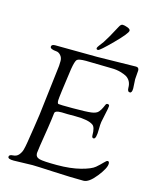

<svg xmlns="http://www.w3.org/2000/svg" viewBox="-134 -1014 900 1113"><g transform="rotate(15 315.5 -458.0)"><path d="M381 -799Q403 -832 442 -906Q451 -924 462 -924Q473 -924 491 -917.5Q509 -911 509 -901Q509 -885 440 -815.5Q371 -746 361 -746Q351 -746 351 -753Q351 -760 361 -772.5Q371 -785 381 -799ZM167 -3 55 0Q20 0 20 -13.5Q20 -27 42.5 -28Q65 -29 77.5 -44Q90 -59 95 -77Q100 -95 105 -126Q110 -157 110.5 -161.5Q111 -166 119 -215Q127 -264 131 -296L167 -599Q168 -608 168 -628Q168 -648 156 -661.5Q144 -675 130 -676Q92 -679 92 -693.5Q92 -708 115 -708L368 -706L599 -710Q617 -710 617 -691L613 -638L616 -584Q616 -556 603 -556Q588 -556 588 -580Q588 -623 555 -643Q545 -649 520 -656.5Q495 -664 464 -664L310 -667Q266 -667 256.5 -657Q247 -647 239 -599Q214 -424 214 -405Q214 -386 220.5 -384Q227 -382 307 -382Q387 -382 417.5 -386Q448 -390 459.5 -404Q471 -418 477 -432Q483 -446 486 -452Q489 -458 495 -458Q507 -458 507 -448Q507 -438 498.5 -400.5Q490 -363 487.5 -347.5Q485 -332 485 -304Q485 -244 469 -244Q458 -244 458 -260Q458 -308 441 -320Q412 -341 334 -341H286L255 -342Q252 -342 249 -342Q211 -342 210 -325Q207 -295 198 -236Q174 -88 174 -77Q174 -53 198 -46.5Q222 -40 303.5 -40Q385 -40 444.5 -55.5Q504 -71 525.5 -89.5Q547 -108 561.5 -123.5Q576 -139 582 -139Q592 -139 592 -125Q592 -98 550 -45Q508 8 476 8Q404 8 296.5 2.5Q189 -3 167 -3Z"/></g></svg>

Font: Sorts Mill Goudy
Style: Italic
Weight: 400
Italic angle: -7.40001°
Version: Version 003.101